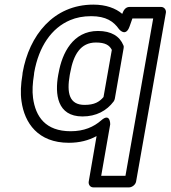

<svg xmlns="http://www.w3.org/2000/svg" viewBox="-20 -583 738 831"><path d="M418 -62C386 -34 344 -15 286 -15C177 -15 134 -78 123 -159C119 -189 121 -223 127 -259L128 -269C148 -382 203 -462 284 -496C310 -507 340 -513 375 -513C439 -513 472 -490 495 -457C495 -457 524 -420 541 -469L553 -503H643L523 178H418L457 -45C457 -45 458 -97 418 -62ZM509 -523C481 -547 439 -563 384 -563C211 -563 106 -429 78 -269L77 -259C70 -218 68 -180 73 -145C86 -51 144 35 278 35C324 35 363 25 398 6L364 203C362 214 369 228 384 228H539C550 228 566 218 569 203L698 -528C700 -539 692 -553 677 -553H541C524 -553 515 -540 509 -523ZM404 -449C295 -449 249 -352 234 -269L232 -259C217 -176 227 -79 337 -79C397 -79 442 -104 472 -144C475 -148 476 -152 477 -156L515 -374C516 -378 516 -383 514 -387C498 -426 462 -449 404 -449ZM395 -399C436 -399 454 -387 464 -367L428 -163C410 -142 389 -129 346 -129C280 -129 268 -180 282 -259L284 -269C298 -347 329 -399 395 -399Z"/></svg>

Font: Asimov
Style: WidOuIt
Weight: 500
Designer: Google
Version: Version 2.000980; 2014